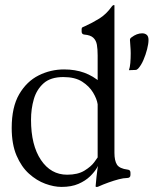

<svg xmlns="http://www.w3.org/2000/svg" viewBox="-20 -724 644 755"><path d="M222 11Q192 11 158 -1.5Q124 -14 94 -41Q64 -68 45 -112.5Q26 -157 26 -221Q26 -303 55.5 -353.5Q85 -404 132 -427.5Q179 -451 232 -451Q276 -451 311.5 -438Q347 -425 375 -400L364 -396V-506Q364 -531 361 -548Q358 -565 347 -575.5Q336 -586 312 -588Q301 -589 301 -600V-610Q301 -615 305 -617Q309 -619 314 -621Q343 -634 370.5 -651Q398 -668 420 -699Q424 -704 427 -704H428Q430 -704 430 -703V-123Q430 -92 440 -76.5Q450 -61 482 -57Q493 -56 493 -45V-36Q493 -24 479 -24Q466 -24 447 -19Q428 -14 407 -6.5Q386 1 366 10Q365 11 360 11H358Q356 11 356 8Q356 2 359.5 -29Q363 -60 368 -90H373Q371 -81 361.5 -64.5Q352 -48 334 -30.5Q316 -13 288.5 -1Q261 11 222 11ZM244 -37Q286 -37 312 -53Q338 -69 350.5 -86Q363 -103 364 -105V-314Q361 -335 346 -360Q331 -385 303 -403Q275 -421 229 -421Q179 -421 151.5 -396.5Q124 -372 113 -334Q102 -296 102 -253Q102 -153 141 -95Q180 -37 244 -37ZM487 -448Q491 -459 492.5 -476.5Q494 -494 494 -515Q494 -527 492.5 -545Q491 -563 491 -567Q491 -573 497 -577Q518 -593 539 -593Q550 -593 557 -587Q564 -581 564 -567Q564 -552 558.5 -530.5Q553 -509 544 -488Q535 -467 523 -454Q518 -449 513 -449Z"/></svg>

Font: Young Serif Light
Style: Regular
Weight: 300
Designer: Bastien Sozeau
Foundry: NBR — Bastien Sozeau
Version: Version 5.001